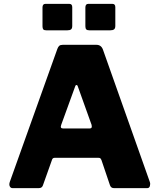

<svg xmlns="http://www.w3.org/2000/svg" viewBox="-20 -974 825 994"><path d="M45 0Q35 0 30.5 -9.5Q26 -19 31 -33L277 -721Q281 -732 287 -737Q293 -742 305 -742H479Q504 -742 513 -717L756 -31Q759 -22 756 -11Q753 0 742 0H570Q554 0 549 -16L505 -146Q503 -150 500.5 -153.5Q498 -157 490 -157H263Q252 -157 249 -146L202 -14Q200 -8 195 -4Q190 0 180 0H45ZM445 -309Q459 -309 454 -328L382 -529Q380 -534 376 -534Q372 -534 370 -529L297 -328Q290 -309 306 -309ZM354 -937V-840Q354 -827 348 -822Q342 -817 328 -817H220Q208 -817 204 -822Q200 -827 200 -838V-935Q200 -954 215 -954H339Q354 -954 354 -937ZM577 -937V-840Q577 -827 570.5 -822Q564 -817 550 -817H443Q431 -817 426.5 -822Q422 -827 422 -838V-935Q422 -954 437 -954H562Q577 -954 577 -937Z"/></svg>

Font: Libre Franklin Thin ExtraBold
Style: Regular
Weight: 800
Version: Version 3.000